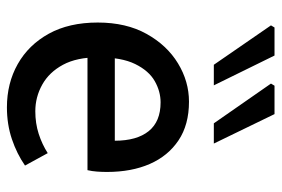

<svg xmlns="http://www.w3.org/2000/svg" viewBox="-146 -636 794 541"><g transform="rotate(90 250.5 -365.0)"><path d="M282 12Q214 12 160 -18.5Q106 -49 74.5 -106Q43 -163 43 -244Q43 -324 75 -381.5Q107 -439 158 -470Q209 -501 266 -501Q331 -501 375 -471.5Q419 -442 441.5 -390.5Q464 -339 464 -270Q464 -256 463 -242Q462 -228 459 -215H115V-292H376Q376 -354 349 -387.5Q322 -421 268 -421Q237 -421 208 -404.5Q179 -388 160 -349.5Q141 -311 141 -245Q141 -185 162 -146Q183 -107 218 -87.5Q253 -68 293 -68Q327 -68 356.5 -77.5Q386 -87 411 -103L446 -39Q413 -16 371.5 -2Q330 12 282 12ZM162 -571 51 -732 57 -742H136L220 -571ZM327 -571 215 -732 221 -742H301L384 -571Z"/></g></svg>

Font: Source Sans 3 ExtraLight Medium
Style: Regular
Weight: 500
Version: Version 3.052;hotconv 1.1.0;makeotfexe 2.6.0